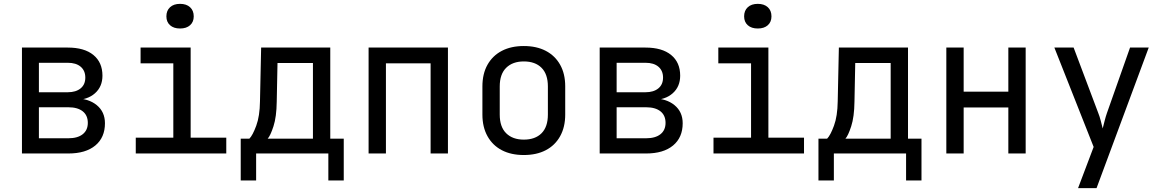

<svg xmlns="http://www.w3.org/2000/svg" viewBox="-20 -797 6040 997"><path d="M94 0V-550H332Q418 -550 465 -511.5Q512 -473 512 -404Q512 -347 473 -312.5Q434 -278 370 -278V-286Q440 -286 482.5 -251Q525 -216 525 -157Q525 -83 475 -41.5Q425 0 335 0ZM182 -79H335Q383 -79 409.5 -100Q436 -121 436 -159Q436 -198 409.5 -219Q383 -240 335 -240H182ZM182 -318H332Q374 -318 398.5 -338Q423 -358 423 -394Q423 -430 399 -450.5Q375 -471 332 -471H182Z M685 0V-82H880V-468H710V-550H970V-82H1155V0ZM915 -649Q882 -649 863 -666Q844 -683 844 -712Q844 -742 863 -759.5Q882 -777 915 -777Q948 -777 967 -759.5Q986 -742 986 -712Q986 -683 967 -666Q948 -649 915 -649Z M1230 140V-77H1275Q1292 -94 1310.5 -144Q1329 -194 1330 -271L1336 -550H1695V-77H1765V140H1685V0H1310V140ZM1370 -77H1605V-470H1421L1417 -269Q1416 -190 1400 -141Q1384 -92 1370 -77Z M1894 0V-550H2306V0H2216V-468H1984V0Z M2700 8Q2634 8 2586 -17Q2538 -42 2511.5 -89.5Q2485 -137 2485 -202V-348Q2485 -414 2511.5 -461Q2538 -508 2586 -533Q2634 -558 2700 -558Q2766 -558 2814 -533Q2862 -508 2888.5 -461Q2915 -414 2915 -349V-202Q2915 -137 2888.5 -89.5Q2862 -42 2814 -17Q2766 8 2700 8ZM2700 -72Q2759 -72 2792 -105Q2825 -138 2825 -202V-348Q2825 -412 2792 -445Q2759 -478 2700 -478Q2642 -478 2608.5 -445Q2575 -412 2575 -348V-202Q2575 -138 2608.5 -105Q2642 -72 2700 -72Z M3094 0V-550H3332Q3418 -550 3465 -511.5Q3512 -473 3512 -404Q3512 -347 3473 -312.5Q3434 -278 3370 -278V-286Q3440 -286 3482.5 -251Q3525 -216 3525 -157Q3525 -83 3475 -41.5Q3425 0 3335 0ZM3182 -79H3335Q3383 -79 3409.5 -100Q3436 -121 3436 -159Q3436 -198 3409.5 -219Q3383 -240 3335 -240H3182ZM3182 -318H3332Q3374 -318 3398.5 -338Q3423 -358 3423 -394Q3423 -430 3399 -450.5Q3375 -471 3332 -471H3182Z M3685 0V-82H3880V-468H3710V-550H3970V-82H4155V0ZM3915 -649Q3882 -649 3863 -666Q3844 -683 3844 -712Q3844 -742 3863 -759.5Q3882 -777 3915 -777Q3948 -777 3967 -759.5Q3986 -742 3986 -712Q3986 -683 3967 -666Q3948 -649 3915 -649Z M4230 140V-77H4275Q4292 -94 4310.5 -144Q4329 -194 4330 -271L4336 -550H4695V-77H4765V140H4685V0H4310V140ZM4370 -77H4605V-470H4421L4417 -269Q4416 -190 4400 -141Q4384 -92 4370 -77Z M4894 0V-550H4984V-321H5216V-550H5306V0H5216V-239H4984V0Z M5578 180 5659 -34 5455 -550H5555L5683 -210Q5690 -193 5696 -169.5Q5702 -146 5706 -130Q5710 -146 5716 -169.5Q5722 -193 5728 -210L5848 -550H5945L5674 180Z"/></svg>

Font: JetBrains Mono Zero
Style: Regular-Zero
Weight: 400
Designer: Philipp Nurullin, Konstantin Bulenkov
Foundry: JetBrains
Version: Version 2.211